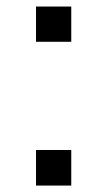

<svg xmlns="http://www.w3.org/2000/svg" viewBox="-20 -658 334 596"><path d="M91.8 -82V-192.4H201.2V-82ZM91.8 -528.3V-637.7H201.2V-528.3Z"/></svg>

Font: GenEi M Gothic v2 Regular
Style: Regular
Weight: 400
Version: Version 2.0